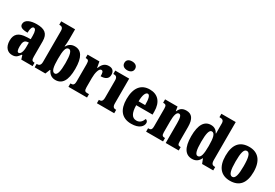

<svg xmlns="http://www.w3.org/2000/svg" viewBox="48 -1754 3937 2747"><g transform="rotate(30 2016.0 -380.5)"><path d="M166 10C225 10 248 -11 286 -64H295L315 0H502V-56H499C461 -56 449 -72 449 -126V-380C449 -505 385 -550 257 -550C155 -550 69 -518 69 -446C69 -398 111 -378 200 -378C200 -448 217 -486 243 -486C272 -486 286 -449 286 -374V-320L218 -317C95 -312 34 -263 34 -154C34 -42 94 10 166 10ZM232 -64C210 -64 200 -95 200 -150C200 -221 215 -256 262 -262L287 -265V-191C287 -115 265 -64 232 -64Z M880 10C991 10 1051 -76 1051 -270C1051 -463 993 -548 886 -548C824 -548 785 -516 762 -474H757C761 -505 765 -556 765 -593V-760H536V-704H539C574 -704 601 -694 601 -638V-126C601 -65 569 -56 541 -56H536V0H713L744 -78H751C775 -26 816 10 880 10ZM829 -66C778 -66 764 -139 764 -271C764 -407 777 -474 828 -474C870 -474 888 -408 888 -272C888 -139 870 -66 829 -66Z M1094 0H1401V-56H1371C1340 -56 1321 -64 1321 -123V-277C1321 -359 1342 -446 1381 -446C1412 -446 1417 -416 1417 -361C1491 -361 1541 -389 1541 -455C1541 -509 1515 -548 1450 -548C1385 -548 1346 -514 1318 -439H1314L1296 -536H1101V-480H1105C1141 -480 1157 -471 1157 -412V-128C1157 -65 1136 -56 1098 -56H1094Z M1703 -625C1751 -625 1792 -649 1792 -698C1792 -749 1751 -771 1703 -771C1653 -771 1615 -749 1615 -698C1615 -649 1653 -625 1703 -625ZM1564 0H1850V-56H1841C1810 -56 1788 -71 1788 -127V-536H1558V-480H1573C1603 -480 1626 -465 1626 -413V-129C1626 -72 1605 -56 1573 -56H1564Z M2134 10C2268 10 2319 -54 2319 -109C2319 -133 2303 -149 2283 -155C2264 -105 2233 -67 2176 -67C2104 -67 2067 -125 2065 -257H2335V-308C2335 -466 2255 -550 2124 -550C1982 -550 1901 -453 1901 -265C1901 -91 1976 10 2134 10ZM2175 -322H2067C2067 -426 2093 -483 2128 -483C2161 -483 2176 -423 2175 -322Z M2377 0H2657V-56H2654C2617 -56 2601 -65 2601 -121V-306C2601 -386 2614 -460 2656 -460C2692 -460 2701 -410 2701 -325V0H2916V-56H2912C2875 -56 2863 -65 2863 -126V-357C2863 -492 2817 -550 2728 -550C2655 -550 2623 -515 2602 -467H2598L2587 -536H2381V-480H2385C2421 -480 2438 -471 2438 -416V-124C2438 -65 2419 -56 2381 -56H2377Z M3139 10C3203 10 3243 -22 3268 -75H3273L3302 0H3486V-56H3479C3438 -56 3419 -73 3419 -135V-760H3182V-704H3190C3226 -704 3256 -697 3256 -643V-588C3256 -549 3256 -506 3257 -476H3253C3230 -517 3197 -548 3136 -548C3030 -548 2968 -460 2968 -267C2968 -75 3030 10 3139 10ZM3190 -66C3148 -66 3132 -133 3132 -268C3132 -401 3148 -474 3191 -474C3241 -474 3256 -401 3256 -269C3256 -136 3241 -66 3190 -66Z M3764 10C3918 10 3998 -82 3998 -270C3998 -458 3910 -550 3767 -550C3613 -550 3533 -458 3533 -270C3533 -82 3620 10 3764 10ZM3766 -56C3716 -56 3699 -130 3699 -270C3699 -411 3715 -483 3765 -483C3815 -483 3833 -411 3833 -270C3833 -130 3816 -56 3766 -56Z"/></g></svg>

Font: Noto Serif Georgian ExtraCondensed Black
Style: Regular
Weight: 900
Width: 2
Designer: Monotype Design Team, Akaki Razmadze
Foundry: Google LLC
Version: Version 2.003